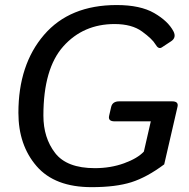

<svg xmlns="http://www.w3.org/2000/svg" viewBox="-20 -735 758 769"><path d="M53.7 -283.2Q53.7 -476.1 156.5 -595.5Q259.3 -714.8 447.3 -714.8Q542 -714.8 597.7 -682.6Q653.3 -650.4 674.8 -609.4Q687.5 -584.5 665.5 -569.8L628.4 -545.4Q614.7 -536.1 602.5 -557.6Q590.3 -578.6 549.3 -608.6Q508.3 -638.7 439 -638.7Q313.5 -638.7 233.6 -549.3Q153.8 -460 153.8 -272Q153.8 -183.1 200.7 -122.3Q247.6 -61.5 359.9 -61.5Q423.3 -61.5 477.1 -81.1Q530.8 -100.6 556.2 -127.9L584 -249H439Q412.1 -249 417 -271L425.3 -307.1Q430.7 -329.1 457.5 -329.1H669.4Q696.3 -329.1 690.9 -307.1L637.7 -76.7Q568.4 -24.9 505.9 -5.1Q443.4 14.6 346.7 14.6Q199.2 14.6 126.5 -69.6Q53.7 -153.8 53.7 -283.2Z"/></svg>

Font: Istok
Style: Italic
Weight: 500
Italic angle: -13°
Designer: Andrey V. Panov
Foundry: Andrey V. Panov
Version: Version 1.0.3